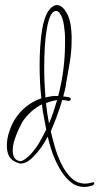

<svg xmlns="http://www.w3.org/2000/svg" viewBox="-20 -652 391 756"><path d="M339 80Q326 84 312 84Q280 84 255.5 62.5Q231 41 213 8.5Q195 -24 184 -57Q173 -90 168 -114Q145 -70 117 -41Q97 -19 81.5 -12.5Q66 -6 55 -9Q28 -17 17 -35Q7 -52 7 -78Q7 -106 16.5 -134Q26 -162 36 -178Q74 -241 143 -265Q139 -298 137.5 -331Q136 -364 136 -395Q136 -434 138.5 -470Q141 -506 146 -537Q155 -587 171 -609.5Q187 -632 204 -632Q224 -632 241 -604Q258 -576 261 -529Q262 -520 262 -511.5Q262 -503 262 -494Q262 -451 255 -408.5Q248 -366 240 -322Q239 -310 235.5 -297.5Q232 -285 229 -272Q235 -272 240.5 -271Q246 -270 252 -269Q259 -266 259 -261Q259 -258 255.5 -256Q252 -254 246 -255Q241 -257 235.5 -257.5Q230 -258 225 -258Q216 -227 204.5 -196Q193 -165 180 -135Q185 -113 194.5 -78.5Q204 -44 220 -10Q236 24 259.5 47.5Q283 71 316 71Q328 71 345 66H347Q351 66 351 70Q351 77 339 80ZM159 -268Q170 -271 182.5 -273Q195 -275 209 -274Q223 -326 229.5 -378Q236 -430 236 -478Q236 -492 236 -506Q236 -520 234 -533Q231 -570 221.5 -589.5Q212 -609 201 -609Q177 -609 165 -542Q159 -509 156.5 -467.5Q154 -426 154 -382Q154 -352 155.5 -323Q157 -294 159 -268ZM173 -166Q183 -189 190.5 -212Q198 -235 205 -258Q184 -255 161 -246Q163 -226 166 -206Q169 -186 173 -166ZM56 -18Q68 -14 93 -37Q108 -50 131 -84Q139 -98 147 -112.5Q155 -127 162 -142Q158 -166 153 -190Q148 -214 145 -241Q101 -219 70 -175Q64 -165 54.5 -145Q45 -125 37.5 -102Q30 -79 30 -59Q30 -48 33 -39Q38 -22 56 -18Z"/></svg>

Font: Fuggles
Style: Regular
Weight: 400
Designer: Rob Leuschke
Foundry: Robert E. Leuschke
Version: Version 1.100; ttfautohint (v1.8.3)